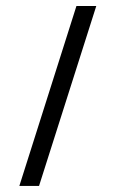

<svg xmlns="http://www.w3.org/2000/svg" viewBox="-20 -614 382 634"><path d="M297.9 -594.2 108.9 0H43.9L232.4 -594.2Z"/></svg>

Font: DimaRavanNevis
Style: regular
Weight: 400
Designer: R.Balvardi
Foundry: Dima Software Group
Version: Version 1.00;May 26, 2019;FontCreator 11.5.0.2427 64-bit